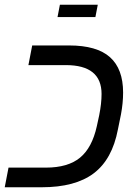

<svg xmlns="http://www.w3.org/2000/svg" viewBox="-31 -791 576 811"><path d="M-11 0 5 -83H163Q256 -83 307 -125Q358 -167 378 -258L388 -304Q398 -354 398 -394Q398 -516 247 -516H89L105 -599H261Q378 -599 433.5 -549.5Q489 -500 489 -400Q489 -356 480 -308L467 -244Q443 -118 365 -59Q287 0 145 0ZM222 -771H382L372 -719H212Z"/></svg>

Font: Libra Sans Modern
Style: Italic
Weight: 400
Italic angle: -12°
Foundry: Stefan Peev, Context Ltd
Version: Version 1.000